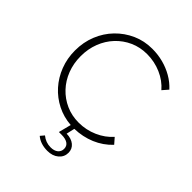

<svg xmlns="http://www.w3.org/2000/svg" viewBox="-256 -858 1240 1240"><g transform="rotate(45 364.0 -238.0)"><path d="M392 235Q361 235 335 226.5Q309 218 289 201L311 175Q346 204 391 204Q423 204 441.5 189Q460 174 460 149Q460 123 440 109.5Q420 96 384 96H359L381 10Q313 5 254.5 -24.5Q196 -54 152.5 -102.5Q109 -151 84.5 -214.5Q60 -278 60 -350Q60 -426 86.5 -491.5Q113 -557 160.5 -606Q208 -655 270.5 -683Q333 -711 406 -711Q458 -711 505.5 -698.5Q553 -686 595 -662Q637 -638 670 -602L636 -563Q596 -610 535 -636.5Q474 -663 406 -663Q343 -663 289.5 -639Q236 -615 196 -572.5Q156 -530 134 -473Q112 -416 112 -350Q112 -284 134 -227Q156 -170 196 -127.5Q236 -85 289.5 -61Q343 -37 406 -37Q474 -37 535 -64Q596 -91 636 -137L670 -98Q621 -46 555.5 -18.5Q490 9 415 11L402 68Q446 69 472 90.5Q498 112 498 147Q498 185 468.5 210Q439 235 392 235Z"/></g></svg>

Font: Red Hat Text VF
Style: Regular
Weight: 300
Designer: Pentagram, MCKL
Foundry: Pentagram, MCKL
Version: Version 1.023